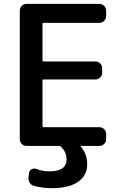

<svg xmlns="http://www.w3.org/2000/svg" viewBox="-20 -774 635 990"><path d="M527.3 -691.4Q527.3 -676.8 517.1 -666.5Q506.8 -656.2 492.2 -656.2H203.1Q199.2 -656.2 199.2 -652.3V-460.9Q199.2 -457 203.1 -457H472.7Q486.3 -457 496.6 -446.8Q506.8 -436.5 506.8 -421.9V-398.4Q506.8 -384.8 496.6 -374.5Q486.3 -364.3 472.7 -364.3H203.1Q199.2 -364.3 199.2 -359.4V-123Q199.2 -118.2 203.1 -118.2H492.2Q506.8 -118.2 517.1 -107.9Q527.3 -97.7 527.3 -84V-56.6Q527.3 -42 517.1 -31.7Q506.8 -21.5 492.2 -21.5H398.4Q396.5 -21.5 396 -20.5Q395.5 -19.5 396.5 -18.6Q429.7 20.5 429.7 73.2Q429.7 130.9 382.3 163.6Q335 196.3 247.1 196.3Q200.2 196.3 155.3 184.6Q140.6 180.7 132.8 167.5Q125 154.3 127 139.6L129.9 117.2Q131.8 104.5 143.1 98.6Q154.3 92.8 166 96.7Q200.2 109.4 232.4 109.4Q234.4 109.4 236.3 109.4Q323.2 109.4 323.2 47.9Q323.2 8.8 293 -18.6Q290 -21.5 285.2 -21.5H117.2Q102.5 -21.5 92.3 -31.7Q82 -42 82 -56.6V-718.8Q82 -733.4 92.3 -743.7Q102.5 -753.9 117.2 -753.9H492.2Q506.8 -753.9 517.1 -743.7Q527.3 -733.4 527.3 -718.8Z"/></svg>

Font: Gen Jyuu GothicL Medium
Style: Regular
Weight: 500
Designer: [Source Han Sans]
Ryoko NISHIZUKA  (kana & ideographs); Paul D. Hunt (Latin, Greek & Cyrillic); Wenlong ZHANG  (bopomofo
Version: Version 1.002.20150607